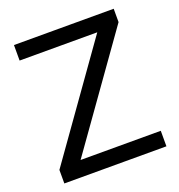

<svg xmlns="http://www.w3.org/2000/svg" viewBox="-128 -812 855 919"><g transform="rotate(-20 299.5 -352.5)"><path d="M44 0V-69L463 -659V-626H44V-705H552V-637L132 -46V-79H564V0Z"/></g></svg>

Font: Mulish ExtraLight Medium
Style: Regular
Weight: 500
Version: Version 3.603